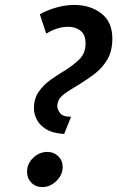

<svg xmlns="http://www.w3.org/2000/svg" viewBox="-20 -748 477 781"><path d="M282 -728Q347 -728 392 -693.5Q437 -659 437 -591Q437 -539 415.5 -504Q394 -469 361.5 -445Q329 -421 298 -402Q263 -382 238 -363Q213 -344 213 -315Q213 -304 224 -288.5Q235 -273 269 -273L241 -203Q194 -206 167.5 -222.5Q141 -239 129.5 -262Q118 -285 118 -307Q118 -347 137.5 -375Q157 -403 186 -423.5Q215 -444 245 -462Q280 -484 304 -508Q328 -532 328 -571Q328 -607 307.5 -623Q287 -639 257 -639Q213 -639 168 -611L142 -690Q177 -709 213 -718.5Q249 -728 282 -728ZM173 -130Q199 -130 217 -112.5Q235 -95 235 -69Q235 -37 209.5 -12Q184 13 152 13Q125 13 107.5 -5Q90 -23 90 -49Q90 -82 115 -106Q140 -130 173 -130Z"/></svg>

Font: Rosario SemiBold
Style: Italic
Weight: 600
Italic angle: -8.05°
Designer: Hector Gatti
Foundry: Omnibus Type
Version: Version 1.101; ttfautohint (v1.8.1.43-b0c9)